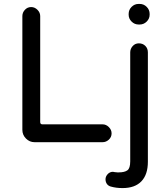

<svg xmlns="http://www.w3.org/2000/svg" viewBox="-20 -753 851 979"><path d="M687 -628Q666 -628 651 -643Q636 -658 636 -678V-682Q636 -703 651 -718Q666 -733 687 -733H692Q713 -733 728 -718Q743 -703 743 -682V-678Q743 -658 728 -643Q713 -628 692 -628ZM156 -28Q131 -28 112.5 -46.5Q94 -65 94 -91V-671Q94 -689 107 -703Q120 -717 139 -717Q157 -717 171 -703Q185 -689 185 -671V-131Q185 -119 196 -119H503Q521 -119 535 -105Q549 -91 549 -73Q549 -54 535 -41Q521 -28 503 -28ZM605 206Q588 206 573 204Q558 202 544 198Q531 194 524.5 184Q518 174 518 161Q518 147 529 135Q540 123 556 123Q559 123 567 125H570Q575 126 578.5 126Q582 126 585 126Q615 126 629.5 115.5Q644 105 644 70V-486Q644 -504 656.5 -518Q669 -532 688 -532Q708 -532 721 -519Q734 -506 734 -486V72Q734 137 701 171.5Q668 206 605 206Z"/></svg>

Font: Huninn
Style: Regular
Weight: 400
Designer: justfont
Foundry: justfont
Version: Version 1.003